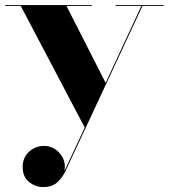

<svg xmlns="http://www.w3.org/2000/svg" viewBox="-24 -480 666 758"><path d="M338.5 -456.5H238.5L393 -153L534 -456.5H432.5V-460H622V-456.5H538.5L235.5 193.5Q222 222 201.8 240.2Q181.5 258.5 146 258.5Q116 258.5 90.8 238.5Q65.5 218.5 65.5 178.5Q65.5 142.5 90.5 119.2Q115.5 96 151 96Q174 96 194 109.2Q214 122.5 224.8 144.8Q235.5 167 230.5 195L310.5 23.5L58 -456.5H-3.5V-460H338.5Z"/></svg>

Font: Bodoni* 48
Style: Bold
Weight: 700
Version: Version 2.2